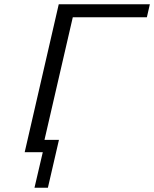

<svg xmlns="http://www.w3.org/2000/svg" viewBox="-20 -715 724 902"><path d="M96 0 256 -695H684L670 -634H322L189 -58H257L205 167H142L181 0Z"/></svg>

Font: Coval
Style: ExtraLight Italic
Weight: 200
Foundry: Context Ltd
Version: Version 001.000